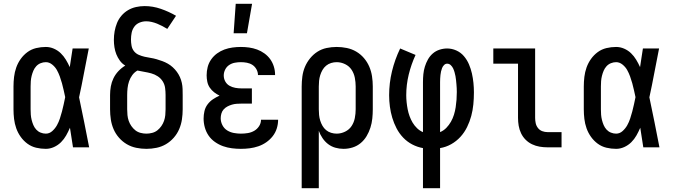

<svg xmlns="http://www.w3.org/2000/svg" viewBox="-20 -775 3540 1010"><path d="M221 8Q195 8 170 2Q145 -4 124.5 -19Q104 -34 89 -55Q74 -76 65.5 -100Q57 -124 54 -149.5Q51 -175 51 -200V-320Q51 -345 54 -370.5Q57 -396 65.5 -420Q74 -444 89 -465Q104 -486 124.5 -501Q145 -516 170 -522Q195 -528 221 -528Q243 -528 263.5 -519Q284 -510 299.5 -495Q315 -480 326.5 -461Q338 -442 347 -422Q351 -447 354.5 -471.5Q358 -496 362 -520H447Q434 -456 422 -391.5Q410 -327 396 -263Q410 -198 423 -132Q436 -66 449 0H364Q360 -26 356 -51.5Q352 -77 348 -103Q339 -82 328 -62.5Q317 -43 301 -27Q285 -11 264 -1.5Q243 8 221 8ZM221 -72Q240 -72 255 -85.5Q270 -99 279.5 -116Q289 -133 295 -151.5Q301 -170 306 -188.5Q311 -207 315 -226Q319 -245 323 -264Q319 -282 315 -300.5Q311 -319 306 -337Q301 -355 294.5 -373Q288 -391 279 -407Q270 -423 254.5 -435.5Q239 -448 221 -448Q207 -448 193.5 -442.5Q180 -437 170.5 -426.5Q161 -416 155.5 -403Q150 -390 146.5 -376Q143 -362 142 -348Q141 -334 141 -320V-200Q141 -186 142 -172Q143 -158 146.5 -144Q150 -130 155.5 -117Q161 -104 170.5 -93.5Q180 -83 193.5 -77.5Q207 -72 221 -72Z M750 8Q723 8 696.5 2.5Q670 -3 647 -16.5Q624 -30 606 -50.5Q588 -71 577.5 -95.5Q567 -120 563 -146.5Q559 -173 559 -200V-275Q559 -298 563 -320.5Q567 -343 577 -363.5Q587 -384 603 -401Q619 -418 639 -430Q622 -440 610.5 -456Q599 -472 592 -489.5Q585 -507 582 -526.5Q579 -546 579 -565Q579 -588 583 -610.5Q587 -633 595.5 -654Q604 -675 619 -692.5Q634 -710 653.5 -721.5Q673 -733 695.5 -738Q718 -743 741 -743Q784 -743 826 -728.5Q868 -714 906 -692L860 -623Q847 -631 833.5 -638Q820 -645 806.5 -650.5Q793 -656 778 -659.5Q763 -663 749 -663Q731 -663 714 -656Q697 -649 686.5 -634.5Q676 -620 672.5 -602.5Q669 -585 669 -567Q669 -551 672 -534.5Q675 -518 685 -505.5Q695 -493 710 -486.5Q725 -480 740.5 -476.5Q756 -473 772 -470.5Q788 -468 803.5 -463.5Q819 -459 834 -453.5Q849 -448 863 -440Q877 -432 889 -421Q901 -410 910.5 -397Q920 -384 926.5 -369.5Q933 -355 936.5 -339Q940 -323 940.5 -307Q941 -291 941 -275V-200Q941 -173 937 -146.5Q933 -120 922.5 -95.5Q912 -71 894 -50.5Q876 -30 853 -16.5Q830 -3 803.5 2.5Q777 8 750 8ZM750 -72Q765 -72 780.5 -76Q796 -80 808 -89.5Q820 -99 829 -112Q838 -125 843 -139.5Q848 -154 849.5 -169.5Q851 -185 851 -200V-275Q851 -294 848.5 -312.5Q846 -331 836 -347Q826 -363 810 -373.5Q794 -384 776 -389Q758 -394 739.5 -397Q721 -400 703 -404Q687 -395 676 -380Q665 -365 659 -347.5Q653 -330 651 -311.5Q649 -293 649 -275V-200Q649 -185 650.5 -169.5Q652 -154 657 -139.5Q662 -125 671 -112Q680 -99 692 -89.5Q704 -80 719.5 -76Q735 -72 750 -72Z M1247 8Q1224 8 1200 5Q1176 2 1153.5 -6Q1131 -14 1111 -28Q1091 -42 1077.5 -61.5Q1064 -81 1057.5 -104.5Q1051 -128 1051 -151Q1051 -171 1055.5 -190.5Q1060 -210 1072 -226Q1084 -242 1100.5 -253Q1117 -264 1135 -272Q1120 -279 1106.5 -289.5Q1093 -300 1083.5 -314Q1074 -328 1070.5 -345Q1067 -362 1067 -379Q1067 -401 1072.5 -422.5Q1078 -444 1091 -462.5Q1104 -481 1122 -494Q1140 -507 1160.5 -514.5Q1181 -522 1203 -525Q1225 -528 1247 -528Q1269 -528 1290.5 -525Q1312 -522 1332.5 -514.5Q1353 -507 1371 -494Q1389 -481 1401.5 -463.5Q1414 -446 1420.5 -425Q1427 -404 1427 -382V-380H1337V-381Q1337 -396 1329 -410.5Q1321 -425 1308 -433.5Q1295 -442 1279 -445Q1263 -448 1247 -448Q1231 -448 1215 -445Q1199 -442 1185.5 -433Q1172 -424 1164.5 -409Q1157 -394 1157 -378Q1157 -361 1165 -346.5Q1173 -332 1187 -324Q1201 -316 1217.5 -313Q1234 -310 1250 -310H1305V-230H1250Q1237 -230 1224.5 -229Q1212 -228 1200 -224.5Q1188 -221 1176.5 -215Q1165 -209 1156.5 -199.5Q1148 -190 1144.5 -177.5Q1141 -165 1141 -153Q1141 -134 1150 -116.5Q1159 -99 1175 -89Q1191 -79 1210 -75.5Q1229 -72 1247 -72Q1266 -72 1284 -75Q1302 -78 1317.5 -87Q1333 -96 1343 -111.5Q1353 -127 1353 -145H1443Q1443 -122 1436 -99.5Q1429 -77 1414.5 -58.5Q1400 -40 1380.5 -26.5Q1361 -13 1339 -5.5Q1317 2 1294 5Q1271 8 1247 8ZM1209 -600 1220 -755H1306L1279 -600Z M1567 215V-320Q1567 -346 1570.5 -372.5Q1574 -399 1584 -423Q1594 -447 1611 -468Q1628 -489 1650 -503Q1672 -517 1698 -522.5Q1724 -528 1751 -528Q1778 -528 1804.5 -522.5Q1831 -517 1854 -503.5Q1877 -490 1894.5 -469.5Q1912 -449 1922.5 -424.5Q1933 -400 1937 -373.5Q1941 -347 1941 -320V-200Q1941 -176 1938.5 -151.5Q1936 -127 1928.5 -103.5Q1921 -80 1908.5 -59Q1896 -38 1877.5 -22.5Q1859 -7 1835.5 0.5Q1812 8 1787 8Q1765 8 1744 2Q1723 -4 1706 -17Q1689 -30 1676.5 -48.5Q1664 -67 1657 -87V215ZM1751 -72Q1774 -72 1795.5 -82.5Q1817 -93 1829.5 -112Q1842 -131 1846.5 -154Q1851 -177 1851 -200V-320Q1851 -343 1846.5 -366Q1842 -389 1829.5 -408Q1817 -427 1795.5 -437.5Q1774 -448 1751 -448Q1736 -448 1721.5 -443.5Q1707 -439 1695.5 -429.5Q1684 -420 1676.5 -407Q1669 -394 1664.5 -379.5Q1660 -365 1658.5 -350Q1657 -335 1657 -320V-200Q1657 -185 1658.5 -170Q1660 -155 1664.5 -140.5Q1669 -126 1676.5 -113Q1684 -100 1695.5 -90.5Q1707 -81 1721.5 -76.5Q1736 -72 1751 -72Z M2205 215V4Q2176 -1 2149 -15Q2122 -29 2101 -51Q2080 -73 2066 -100Q2052 -127 2043.5 -155.5Q2035 -184 2031 -214Q2027 -244 2027 -274Q2027 -338 2042 -400Q2057 -462 2085 -520L2166 -486Q2143 -436 2130 -382.5Q2117 -329 2117 -274Q2117 -256 2119 -237Q2121 -218 2124.5 -200Q2128 -182 2134.5 -164Q2141 -146 2150.5 -130Q2160 -114 2174 -100.5Q2188 -87 2205 -80V-343Q2205 -364 2207 -384.5Q2209 -405 2215 -424.5Q2221 -444 2231 -462Q2241 -480 2256.5 -493.5Q2272 -507 2292 -513.5Q2312 -520 2332 -520Q2357 -520 2380.5 -509.5Q2404 -499 2420.5 -479.5Q2437 -460 2447 -436.5Q2457 -413 2462.5 -388.5Q2468 -364 2470.5 -339Q2473 -314 2473 -289Q2473 -257 2470 -226Q2467 -195 2459 -165Q2451 -135 2437 -106.5Q2423 -78 2402 -55Q2381 -32 2353.5 -16.5Q2326 -1 2295 4V215ZM2295 -80Q2314 -88 2328 -102.5Q2342 -117 2352 -134.5Q2362 -152 2368 -171.5Q2374 -191 2377 -210.5Q2380 -230 2381.5 -250Q2383 -270 2383 -291Q2383 -301 2382.5 -311.5Q2382 -322 2381 -332.5Q2380 -343 2379 -353.5Q2378 -364 2376 -374.5Q2374 -385 2371 -395.5Q2368 -406 2363.5 -415.5Q2359 -425 2351 -432.5Q2343 -440 2332 -440Q2323 -440 2316 -433Q2309 -426 2305.5 -417Q2302 -408 2300 -399Q2298 -390 2297 -380.5Q2296 -371 2295.5 -362Q2295 -353 2295 -343Z M2860 0Q2839 0 2818.5 -3.5Q2798 -7 2779 -16Q2760 -25 2745 -40Q2730 -55 2721 -74Q2712 -93 2708.5 -113.5Q2705 -134 2705 -155V-440H2575V-520H2795V-155Q2795 -141 2798 -127Q2801 -113 2810 -101.5Q2819 -90 2832.5 -85Q2846 -80 2860 -80H2934V0Z M3221 8Q3195 8 3170 2Q3145 -4 3124.5 -19Q3104 -34 3089 -55Q3074 -76 3065.5 -100Q3057 -124 3054 -149.5Q3051 -175 3051 -200V-320Q3051 -345 3054 -370.5Q3057 -396 3065.5 -420Q3074 -444 3089 -465Q3104 -486 3124.5 -501Q3145 -516 3170 -522Q3195 -528 3221 -528Q3243 -528 3263.5 -519Q3284 -510 3299.5 -495Q3315 -480 3326.5 -461Q3338 -442 3347 -422Q3351 -447 3354.5 -471.5Q3358 -496 3362 -520H3447Q3434 -456 3422 -391.5Q3410 -327 3396 -263Q3410 -198 3423 -132Q3436 -66 3449 0H3364Q3360 -26 3356 -51.5Q3352 -77 3348 -103Q3339 -82 3328 -62.5Q3317 -43 3301 -27Q3285 -11 3264 -1.5Q3243 8 3221 8ZM3221 -72Q3240 -72 3255 -85.5Q3270 -99 3279.5 -116Q3289 -133 3295 -151.5Q3301 -170 3306 -188.5Q3311 -207 3315 -226Q3319 -245 3323 -264Q3319 -282 3315 -300.5Q3311 -319 3306 -337Q3301 -355 3294.5 -373Q3288 -391 3279 -407Q3270 -423 3254.5 -435.5Q3239 -448 3221 -448Q3207 -448 3193.5 -442.5Q3180 -437 3170.5 -426.5Q3161 -416 3155.5 -403Q3150 -390 3146.5 -376Q3143 -362 3142 -348Q3141 -334 3141 -320V-200Q3141 -186 3142 -172Q3143 -158 3146.5 -144Q3150 -130 3155.5 -117Q3161 -104 3170.5 -93.5Q3180 -83 3193.5 -77.5Q3207 -72 3221 -72Z"/></svg>

Font: Iosevka Curly Slab Medium
Style: Regular
Weight: 500
Monospace: yes
Designer: Belleve Invis
Foundry: Belleve Invis
Version: Version 22.1.2; ttfautohint (v1.8.4)